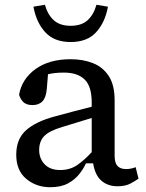

<svg xmlns="http://www.w3.org/2000/svg" viewBox="-20 -768 612 804"><path d="M472 12Q432 12 405 -11Q378 -34 370 -84H340Q330 -62 312 -39Q294 -16 264.5 0Q235 16 190 16Q132 16 90 -19Q48 -54 48 -120Q48 -186 89 -222.5Q130 -259 208 -280Q247 -291 286 -301Q325 -311 364 -321V-340Q364 -406 334.5 -435Q305 -464 248 -464Q208 -464 181 -457L176 -396Q173 -360 158 -344Q143 -328 116 -328Q89 -328 76 -342.5Q63 -357 60 -372Q72 -438 129 -479Q186 -520 276 -520Q328 -520 369.5 -503.5Q411 -487 435.5 -449.5Q460 -412 460 -348V-116Q460 -86 472 -73Q484 -60 508 -60Q520 -60 530.5 -62.5Q541 -65 548 -68L560 -20Q548 -11 526.5 0.5Q505 12 472 12ZM144 -140Q144 -104 167 -80Q190 -56 232 -56Q274 -56 305 -78Q336 -100 364 -131V-274L240 -236Q186 -220 165 -198Q144 -176 144 -140ZM120 -740 168 -748Q180 -706 205.5 -683Q231 -660 276 -660Q321 -660 346.5 -683Q372 -706 384 -748L432 -740Q420 -674 382.5 -633Q345 -592 276 -592Q207 -592 169.5 -633Q132 -674 120 -740Z"/></svg>

Font: Source Serif 4 Caption
Style: Regular
Weight: 400
Designer: Frank Grießhammer
Foundry: Adobe Systems Incorporated
Version: Version 4.004;hotconv 1.0.117;makeotfexe 2.5.65602